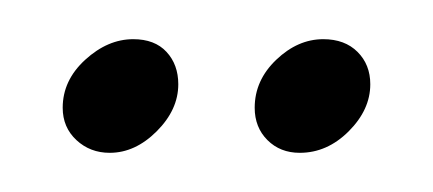

<svg xmlns="http://www.w3.org/2000/svg" viewBox="-20 -457 221 98"><path d="M133 -379Q123 -379 116.5 -385.5Q110 -392 110 -402Q110 -416 121 -426.5Q132 -437 145 -437Q156 -437 162.5 -430.5Q169 -424 169 -414Q169 -401 158 -390Q147 -379 133 -379ZM36 -379Q26 -379 19 -385.5Q12 -392 12 -402Q12 -416 23.5 -426.5Q35 -437 48 -437Q59 -437 65 -430.5Q71 -424 71 -414Q71 -401 60 -390Q49 -379 36 -379Z"/></svg>

Font: Luxurious Script
Style: Regular
Weight: 400
Designer: Robert E. Leuschke
Foundry: Robert E. Leuschke
Version: Version 1.010; ttfautohint (v1.8.3)